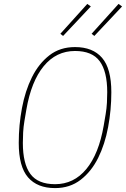

<svg xmlns="http://www.w3.org/2000/svg" viewBox="-20 -951 645 983"><path d="M262 12Q171 12 123.5 -43Q76 -98 76 -219Q76 -310 92.5 -398Q109 -486 143.5 -555.5Q178 -625 232.5 -667.5Q287 -710 364 -710Q455 -710 502.5 -655Q550 -600 550 -479Q550 -388 533.5 -300Q517 -212 482.5 -142.5Q448 -73 393 -30.5Q338 12 262 12ZM262 -8Q358 -8 422 -85.5Q486 -163 511 -308L521 -367Q526 -397 527.5 -425Q529 -453 529 -479Q529 -585 490.5 -637.5Q452 -690 364 -690Q268 -690 204 -612.5Q140 -535 115 -390L105 -331Q100 -301 98.5 -273Q97 -245 97 -219Q97 -113 135.5 -60.5Q174 -8 262 -8ZM303 -767 289 -778 427 -931 445 -918ZM463 -767 449 -778 587 -931 605 -918Z"/></svg>

Font: IBM Plex Mono Thin
Style: Italic
Weight: 100
Italic angle: -9°
Monospace: yes
Designer: Mike Abbink, Paul van der Laan, Pieter van Rosmalen
Foundry: Bold Monday
Version: Version 2.3